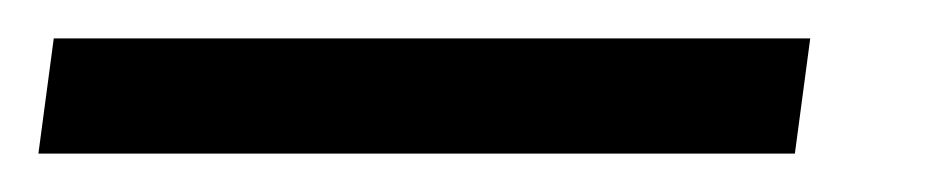

<svg xmlns="http://www.w3.org/2000/svg" viewBox="-69 63 483 100"><path d="M-41 83H353L345 143H-49Z"/></svg>

Font: Aleo
Style: Italic
Weight: 400
Italic angle: -7°
Designer: Alessio Laiso
Foundry: Alessio Laiso
Version: Version 2.001;gftools[0.9.29]